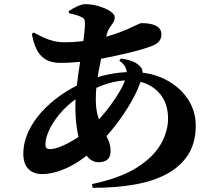

<svg xmlns="http://www.w3.org/2000/svg" viewBox="-20 -840 1040 922"><path d="M422 44Q558 15 637.5 -35.5Q717 -86 752 -147.5Q787 -209 787 -271Q787 -326 763.5 -367Q740 -408 696.5 -431Q653 -454 594 -454Q548 -454 496.5 -438.5Q445 -423 382 -388Q326 -357 284.5 -313Q243 -269 220.5 -224.5Q198 -180 198 -146Q198 -135 203 -129.5Q208 -124 218 -124Q243 -124 275 -137.5Q307 -151 341 -172Q375 -193 404 -217Q430 -238 457.5 -269Q485 -300 511 -335Q537 -370 556.5 -404Q576 -438 584 -465Q592 -489 585.5 -509.5Q579 -530 553 -549L561 -559Q591 -555 613.5 -546.5Q636 -538 651 -523Q662 -513 664 -500Q666 -487 662 -472Q648 -417 611.5 -353Q575 -289 527 -228.5Q479 -168 429 -122Q369 -65 303 -34.5Q237 -4 181 -4Q141 -4 116.5 -28.5Q92 -53 92 -101Q92 -154 115 -205Q138 -256 179 -301.5Q220 -347 274 -384.5Q328 -422 390 -448Q444 -471 499.5 -482.5Q555 -494 612 -494Q705 -494 774 -458.5Q843 -423 881.5 -365Q920 -307 920 -237Q920 -156 884.5 -99Q849 -42 783.5 -6Q718 30 627 46Q536 62 425 62ZM454 -61Q425 -61 403.5 -83.5Q382 -106 368.5 -144Q355 -182 348.5 -229Q342 -276 342 -325Q342 -373 349 -430.5Q356 -488 365 -545Q374 -602 381 -650Q388 -698 388 -728Q388 -742 384 -748.5Q380 -755 367 -760Q357 -765 341.5 -769Q326 -773 311 -777L310 -787Q327 -798 350 -809Q373 -820 391 -820Q421 -820 453.5 -810.5Q486 -801 508.5 -786.5Q531 -772 531 -757Q531 -743 523 -731Q515 -719 506 -705.5Q497 -692 492 -673Q482 -633 473 -592.5Q464 -552 456.5 -513Q449 -474 444.5 -437Q440 -400 440 -365Q440 -316 450.5 -281Q461 -246 475.5 -218.5Q490 -191 500.5 -166.5Q511 -142 511 -114Q511 -86 495.5 -73.5Q480 -61 454 -61ZM270 -538Q225 -538 197 -556Q169 -574 154.5 -605.5Q140 -637 133 -677L142 -684Q167 -670 190 -659.5Q213 -649 238 -643Q263 -637 292 -637Q331 -637 368.5 -641.5Q406 -646 438 -652Q503 -665 550 -683Q597 -701 625 -715Q653 -729 659 -729Q706 -729 730.5 -715.5Q755 -702 755 -675Q755 -654 743 -640.5Q731 -627 709 -619Q688 -611 659 -602.5Q630 -594 594.5 -585.5Q559 -577 519 -568.5Q479 -560 436 -553Q396 -546 353 -542Q310 -538 270 -538Z"/></svg>

Font: Noto Serif JP ExtraLight Black
Style: Regular
Weight: 900
Version: Version 2.003-H1;hotconv 1.1.1;makeotfexe 2.6.0